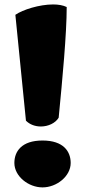

<svg xmlns="http://www.w3.org/2000/svg" viewBox="-20 -812 373 842"><path d="M93.8 -282.7C111.3 -265.1 135.3 -257.3 159.2 -257.3C191.4 -257.3 223.1 -272 237.3 -295.9C253.9 -466.8 272.5 -663.6 272.5 -781.2C256.3 -789.1 235.4 -792.5 212.9 -792.5C152.8 -792.5 79.6 -769.5 47.4 -747.1ZM43 -97.2C43 -39.1 104.5 9.8 166.5 9.8C228.5 9.8 290 -39.1 290 -97.2C290 -147.5 258.8 -195.8 166.5 -195.8C74.2 -195.8 43 -147.5 43 -97.2Z"/></svg>

Font: Kavoon
Style: Regular
Weight: 400
Designer: Viktoriya Grabowska
Foundry: Viktoriya Grabowska
Version: Version 1.002